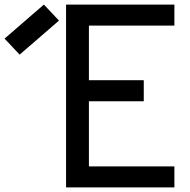

<svg xmlns="http://www.w3.org/2000/svg" viewBox="-212 -820 832 840"><path d="M77 0V-800H551V-708H104L177 -781V-396L104 -469H417V-377H104L177 -450V-19L104 -92H551V0ZM-126 -581 -192 -651 -20 -800 46 -730Z"/></svg>

Font: Victor Mono
Style: Bold
Weight: 700
Monospace: yes
Designer: Rune Bjørnerås
Version: Version 1.561;gftools[0.9.30]